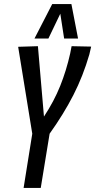

<svg xmlns="http://www.w3.org/2000/svg" viewBox="-20 -932 472 952"><path d="M97 0 140 -269 70 -700 168 -703 198 -354Q248 -430 278.5 -506Q309 -582 328 -667Q332 -684 335 -703L432 -701Q430 -691 427.5 -681.5Q425 -672 423 -662Q392 -555 344 -461Q296 -367 226 -269L182 0ZM151 -741 239 -912H334L367 -741H298L279 -864L220 -741Z"/></svg>

Font: Georama Condensed Medium
Style: Italic
Weight: 500
Width: 3
Italic angle: -9°
Designer: Jean-Baptiste Levee
Foundry: Production Type
Version: Version 1.000